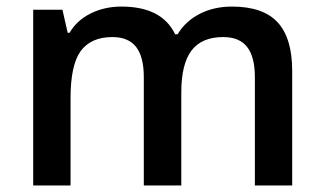

<svg xmlns="http://www.w3.org/2000/svg" viewBox="-20 -570 996 590"><path d="M537.1 -286.1V0H421.9V-333Q421.9 -395.5 398.2 -425.8Q374.5 -456.1 325.2 -456.1Q259.3 -456.1 227.5 -412.6Q196.8 -369.1 196.8 -269V0H82V-540H171.9L188 -469.2H193.8Q215.8 -507.3 258.5 -528.6Q301.3 -549.8 353 -549.8Q477.5 -549.8 518.1 -464.8H525.9Q549.8 -504.9 593.5 -527.3Q637.2 -549.8 692.9 -549.8Q788.6 -549.8 833.3 -501.2Q877.9 -452.6 877.9 -352.1V0H763.2V-333Q763.2 -395 739.5 -425.5Q715.8 -456.1 666 -456.1Q599.6 -456.1 568.4 -414.6Q537.1 -373 537.1 -286.1Z"/></svg>

Font: Open Sans
Style: SemiBold
Weight: 600
Foundry: Ascender Corporation
Version: Version 1.10